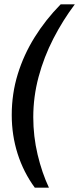

<svg xmlns="http://www.w3.org/2000/svg" viewBox="-20 -706 364 883"><path d="M140 157Q88 86 61 1Q34 -84 34 -177Q34 -275 61.5 -364.5Q89 -454 139.5 -535Q190 -616 259 -686H324Q269 -613 225.5 -528.5Q182 -444 157.5 -352.5Q133 -261 133 -167Q133 -79 153 5Q173 89 205 157Z"/></svg>

Font: Chivo Medium Medium
Style: Italic
Weight: 500
Italic angle: -8.05°
Version: Version 2.002